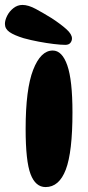

<svg xmlns="http://www.w3.org/2000/svg" viewBox="-59 -749 358 779"><path d="M155 -544Q193 -544 214 -484Q235 -424 235 -293Q235 -132 208 -61Q181 10 126 10Q85 10 65 -42.5Q45 -95 45 -226Q45 -387 75.5 -465.5Q106 -544 155 -544ZM233 -593Q233 -583 226.5 -575Q220 -567 206 -567Q188 -567 159 -570.5Q130 -574 98 -580Q66 -586 37 -594Q-2 -606 -20.5 -619Q-39 -632 -39 -652Q-39 -667 -30 -685Q-21 -703 -4.5 -716Q12 -729 32 -729Q56 -729 86.5 -712.5Q117 -696 151 -675Q189 -650 211 -630Q233 -610 233 -593Z"/></svg>

Font: DynaPuff Medium
Style: Regular
Weight: 500
Version: Version 2.000